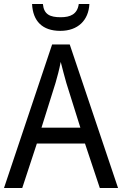

<svg xmlns="http://www.w3.org/2000/svg" viewBox="-20 -938 610 958"><path d="M426 -918H373C366 -867 331 -852 283 -852C229 -852 199 -866 194 -918H140C144 -833 191 -784 281 -784C369 -784 422 -837 426 -918ZM478 0H569L328 -716H240L0 0H91L164 -222H404ZM311 -524 381 -301H187L257 -524C265 -551 276 -592 283 -629C289 -602 305 -547 311 -524Z"/></svg>

Font: Noto Sans Lao UI SemCond
Style: Regular
Weight: 400
Width: 4
Designer: Monotype Design Team
Foundry: Monotype Imaging Inc.
Version: Version 2.000